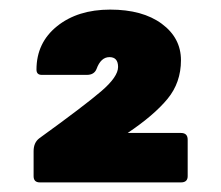

<svg xmlns="http://www.w3.org/2000/svg" viewBox="-20 -730 461 400"><path d="M357 -453Q371 -453 371 -439V-363Q371 -350 357 -350H63Q50 -350 50 -363V-415Q50 -433 62 -442Q156 -510 191 -540Q226 -570 226 -590.5Q226 -611 208 -611Q190 -611 181 -586Q176 -574 161 -574H67Q56 -574 56 -585Q56 -641 99 -675.5Q142 -710 209.5 -710Q277 -710 317 -680.5Q357 -651 357 -604.5Q357 -558 329 -524Q301 -490 246 -453Z"/></svg>

Font: Rubik One
Style: Regular
Weight: 400
Designer: Hubert and Fischer with Elvire Volk Leonovitch
Foundry: Hubert and Fischer with Elvire Volk Leonovitch
Version: Version 1.001